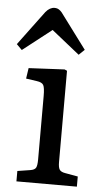

<svg xmlns="http://www.w3.org/2000/svg" viewBox="-66 -813 453 848"><g transform="rotate(5 160.5 -389.0)"><path d="M40 0V-46L97 -55Q116 -58 121.5 -68Q127 -78 127 -105V-386Q127 -423 120.5 -434.5Q114 -446 91 -449L43 -456L50 -503L209 -511L220 -506V-101Q220 -77 226.5 -67.5Q233 -58 252 -55L308 -45V0ZM13 -580 -11 -604 102 -756Q111 -767 121 -772.5Q131 -778 141 -778Q148 -778 154 -776Q160 -774 167 -768Q174 -762 182 -750L290 -605L265 -581L141 -680Z"/></g></svg>

Font: Literata 18pt
Style: Regular
Weight: 400
Designer: Latin by Veronika Burian and Jose Scaglione. Greek by Irene Vlachou. Cyrillic by Vera Evstafieva.
Foundry: TypeTogether
Version: Version 3.103;gftools[0.9.29]